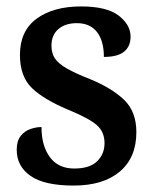

<svg xmlns="http://www.w3.org/2000/svg" viewBox="-20 -567 480 597"><path d="M209 10Q118 10 75 -20Q32 -50 32 -101Q32 -129 44.5 -144.5Q57 -160 75 -166Q93 -172 109 -172Q109 -114 135 -78.5Q161 -43 211 -43Q259 -43 282 -65.5Q305 -88 305 -122Q305 -157 281 -178Q257 -199 194 -225Q117 -257 79.5 -293Q42 -329 42 -396Q42 -471 94 -509Q146 -547 232 -547Q312 -547 349 -518.5Q386 -490 386 -453Q386 -423 366 -406.5Q346 -390 303 -390Q303 -440 281.5 -467.5Q260 -495 219 -495Q183 -495 161.5 -476.5Q140 -458 140 -425Q140 -401 151 -385Q162 -369 188 -354Q214 -339 260 -321Q328 -293 366 -256.5Q404 -220 404 -156Q404 -77 352.5 -33.5Q301 10 209 10Z"/></svg>

Font: Noto Serif Tamil SemiCondensed SemiBold
Style: Regular
Weight: 600
Width: 4
Designer: Indian Type Foundry, Tom Grace, and the Monotype Design Team
Foundry: Monotype Imaging Inc.
Version: Version 2.004; ttfautohint (v1.8.4.7-5d5b)